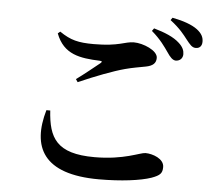

<svg xmlns="http://www.w3.org/2000/svg" viewBox="-57 -897 1115 991"><g transform="rotate(5 500.0 -401.0)"><path d="M787 -653C803 -629 816 -615 832 -614C854 -614 869 -629 869 -650C869 -669 862 -687 840 -707C810 -735 763 -754 707 -770L697 -756C744 -716 768 -680 787 -653ZM879 -728C899 -703 910 -688 930 -688C950 -688 962 -701 962 -723C962 -746 953 -765 927 -785C899 -806 854 -822 797 -833L788 -820C840 -780 861 -751 879 -728ZM214 -701C254 -595 339 -583 443 -579C455 -578 456 -575 447 -567C418 -544 367 -502 328 -474L338 -459C427 -498 516 -532 576 -548C613 -558 651 -564 682 -570C718 -577 734 -592 734 -619C734 -658 657 -689 610 -689C562 -689 536 -662 404 -662C323 -662 283 -672 226 -711ZM210 -301C219 -160 261 -81 458 -81C612 -81 691 -125 719 -125C756 -125 816 -104 816 -61C816 -29 805 -17 761 -1C706 18 606 31 491 31C199 31 134 -108 190 -301Z"/></g></svg>

Font: Noto Serif KR
Style: Bold
Weight: 700
Designer: Ryoko NISHIZUKA 西塚涼子 (kana & ideographs); Frank Grießhammer (Latin, Greek & Cyrillic); Wenlong ZHANG 张文龙 (bopomofo); San
Foundry: Adobe
Version: Version 2.001;hotconv 1.1.0;makeotfexe 2.6.0